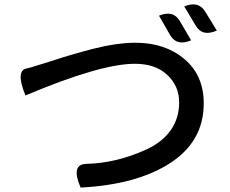

<svg xmlns="http://www.w3.org/2000/svg" viewBox="-20 -837 1040 867"><path d="M95 -406Q49 -517 100 -528Q107 -528 192 -555Q278 -583 311 -592Q344 -602 398 -616Q508 -644 592 -644Q726 -644 813 -570Q900 -497 900 -370Q900 -199 749 -101Q598 -3 344 10Q299 -94 368 -97Q507 -100 643 -163Q712 -195 750 -248Q789 -302 789 -375Q789 -449 735 -499Q682 -549 589 -549Q434 -549 95 -406ZM698 -766Q762 -793 792 -742L843 -655Q778 -627 748 -679L698 -766ZM812 -808Q876 -835 907 -784L959 -699Q894 -670 864 -721L812 -808Z"/></svg>

Font: Swei Half Moon CJK TC
Style: Medium
Weight: 500
Version: Version 2.125